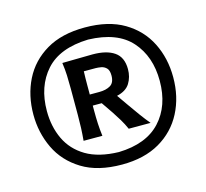

<svg xmlns="http://www.w3.org/2000/svg" viewBox="-85 -918 802 746"><g transform="rotate(-15 316.0 -545.0)"><path d="M315.4 -820.8Q410.2 -820.8 472.7 -783.7Q535.2 -746.6 566.4 -684.1Q597.7 -621.6 597.7 -545.4Q597.7 -466.3 565.2 -403.6Q532.7 -340.8 470.5 -304.7Q408.2 -268.6 318.8 -268.6Q221.2 -268.6 158.2 -307.4Q95.2 -346.2 65.2 -409.2Q35.2 -472.2 35.2 -544.9Q35.2 -622.1 66.4 -684.6Q97.7 -747.1 159.9 -783.9Q222.2 -820.8 315.4 -820.8ZM315.9 -772Q200.7 -768.6 145 -706.3Q89.4 -644 89.4 -544.9Q89.4 -481.9 113.3 -431.4Q137.2 -380.9 187.7 -350.8Q238.3 -320.8 318.8 -318.8Q429.7 -321.8 486.6 -383.3Q543.5 -444.8 543.5 -545.4Q543.5 -643.6 488 -706.1Q432.6 -768.6 315.9 -772ZM317.9 -711.9Q374 -711.9 405 -690.4Q436 -668.9 436 -621.1Q436 -589.4 420.7 -564.7Q405.3 -540 368.2 -531.7L398.9 -487.8Q415.5 -463.9 433.3 -439.5Q451.2 -415 466.8 -396.5H378.9Q369.6 -417.5 358.2 -436.5Q346.7 -455.6 335 -473.1L303.2 -519.5H267.1V-499.5Q267.1 -470.7 268.3 -447Q269.5 -423.3 272.9 -396.5H197.3Q199.7 -423.3 200.7 -447Q201.7 -470.7 201.7 -499.5V-605.5Q201.7 -634.3 200.7 -658.7Q199.7 -683.1 195.8 -710Q220.2 -710 250.5 -710.9Q280.8 -711.9 317.9 -711.9ZM315.4 -657.2H268.1Q267.6 -643.6 267.3 -629.9Q267.1 -616.2 267.1 -601.1V-564H305.2Q333 -564 350.3 -574.5Q367.7 -585 367.7 -613.8Q367.7 -634.8 358.6 -643.8Q349.6 -652.8 337.4 -655Q325.2 -657.2 315.4 -657.2Z"/></g></svg>

Font: Pinar-FD SemiBold
Style: Regular
Weight: 600
Designer: Amin Abedi
Version: Version 2.000